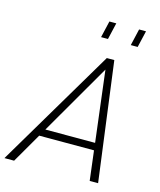

<svg xmlns="http://www.w3.org/2000/svg" viewBox="-144 -984 899 1076"><g transform="rotate(15 305.5 -446.0)"><path d="M395.5 -891.6 373 -794.9H333L355.5 -891.6ZM527.8 -891.6H567.9L545.4 -794.9H505.4ZM394.5 -689.9H438L528.8 0H480L459 -171.9H141.1L41.5 0H-14.6ZM165.5 -213.9H454.1L403.8 -625.5Z"/></g></svg>

Font: HK Grotesk Light Legacy Italic
Style: Regular
Weight: 300
Italic angle: -13°
Designer: Alfredo Marco Pradil
Foundry: Hanken Design Co.
Version: Version 2.022;PS 002.022;hotconv 1.0.88;makeotf.lib2.5.64775